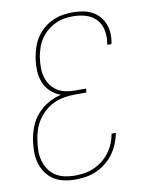

<svg xmlns="http://www.w3.org/2000/svg" viewBox="-85 -804 669 873"><g transform="rotate(-10 250.0 -367.5)"><path d="M193 8Q166 8 140 2.5Q114 -3 93 -16.5Q72 -30 57.5 -51Q43 -72 36 -96.5Q29 -121 29 -148.5Q29 -176 33 -203Q38 -233 49.5 -263Q61 -293 83 -318Q105 -343 134 -359.5Q163 -376 194 -383Q168 -392 147.5 -411Q127 -430 117 -456Q107 -482 106 -511.5Q105 -541 110 -570Q114 -593 121.5 -616Q129 -639 142.5 -660Q156 -681 175.5 -697.5Q195 -714 217.5 -724.5Q240 -735 263.5 -739Q287 -743 310 -743Q333 -743 355 -739.5Q377 -736 396.5 -726.5Q416 -717 430.5 -701.5Q445 -686 453.5 -666.5Q462 -647 464 -624.5Q466 -602 462 -579Q461 -577 461 -574.5Q461 -572 460 -570H441Q441 -572 441.5 -574Q442 -576 442 -578Q447 -608 441 -637.5Q435 -667 416 -687.5Q397 -708 368.5 -716.5Q340 -725 310 -725Q289 -725 267.5 -721.5Q246 -718 226 -708Q206 -698 188.5 -683Q171 -668 158.5 -649Q146 -630 139.5 -609.5Q133 -589 129 -568Q126 -545 125.5 -523Q125 -501 130.5 -480Q136 -459 147.5 -441.5Q159 -424 176 -412.5Q193 -401 214.5 -396Q236 -391 258 -391H312L309 -373H255Q232 -373 208 -369Q184 -365 161.5 -355Q139 -345 119.5 -328.5Q100 -312 86 -291Q72 -270 64 -247Q56 -224 53 -200Q49 -176 48.5 -152Q48 -128 54 -105.5Q60 -83 72.5 -64Q85 -45 104 -32.5Q123 -20 146 -15Q169 -10 193 -10Q215 -10 237.5 -13.5Q260 -17 281.5 -26.5Q303 -36 322 -51Q341 -66 355 -85Q369 -104 377.5 -125Q386 -146 390 -169H410Q405 -144 395.5 -120.5Q386 -97 371 -76Q356 -55 335 -38Q314 -21 290.5 -10.5Q267 0 242.5 4Q218 8 193 8Z"/></g></svg>

Font: Iosevka Curly Thin Oblique
Style: Regular
Weight: 100
Italic angle: -9°
Monospace: yes
Designer: Belleve Invis
Foundry: Belleve Invis
Version: Version 11.1.0; ttfautohint (v1.8.3)